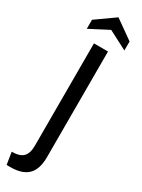

<svg xmlns="http://www.w3.org/2000/svg" viewBox="-298 -928 831 1124"><g transform="rotate(30 117.5 -366.0)"><path d="M-7 172 -20 90Q34 90 57 66.5Q80 43 80 -8V-700H175V14Q175 96 136.5 134Q98 172 19 172ZM1 -753V-814L128 -904L255 -814V-753L128 -819Z"/></g></svg>

Font: Cabin VF Beta
Style: Regular
Weight: 400
Designer: Pablo Impallari
Foundry: Pablo Impallari. http://www.impallari.com Igino Marini. http://www.ikern.com
Version: Version 2.200